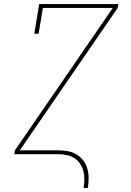

<svg xmlns="http://www.w3.org/2000/svg" viewBox="-20 -755 640 940"><path d="M389 165Q393 144 393 123Q393 102 388 82.5Q383 63 372 46.5Q361 30 344.5 19.5Q328 9 308 4.5Q288 0 267 0H50L53 -19L532 -716H190L169 -590H148L172 -735H559L556 -716L77 -19H267Q291 -19 314 -14.5Q337 -10 356 2Q375 14 388.5 32Q402 50 408 72Q414 94 414 117.5Q414 141 410 165Z"/></svg>

Font: Iosevka Slab ThExObl
Style: Regular
Weight: 100
Width: 7
Italic angle: -9°
Monospace: yes
Designer: Belleve Invis
Foundry: Belleve Invis
Version: Version 11.1.1; ttfautohint (v1.8.3)